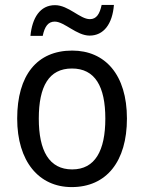

<svg xmlns="http://www.w3.org/2000/svg" viewBox="-20 -752 586 782"><path d="M104 -606H154C162 -644 176 -664 203 -664C242 -664 292 -607 345 -607C402 -607 438 -654 444 -732H394C386 -695 373 -674 346 -674C306 -674 259 -731 204 -731C143 -731 111 -679 104 -606ZM497 -269C497 -448 408 -546 274 -546C131 -546 50 -446 50 -269C50 -95 138 10 272 10C414 10 497 -95 497 -269ZM138 -269C138 -400 179 -473 273 -473C367 -473 409 -400 409 -269C409 -138 367 -62 274 -62C180 -62 138 -138 138 -269Z"/></svg>

Font: Noto Sans Bengali UI SemiCondensed
Style: Regular
Weight: 400
Width: 4
Designer: Jelle Bosma - Monotype Design Team
Foundry: Monotype Imaging Inc.
Version: Version 2.003